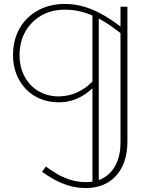

<svg xmlns="http://www.w3.org/2000/svg" viewBox="-20 -720 777 972"><path d="M416 232Q367 232 326 219Q285 206 251.5 187Q218 168 193 150L212 123Q235 140 265.5 158.5Q296 177 334 189.5Q372 202 416 202Q454 202 485.5 189.5Q517 177 540.5 151.5Q564 126 577 88.5Q590 51 590 2V-686H625V-4Q625 53 610 96.5Q595 140 567 170.5Q539 201 500.5 216.5Q462 232 416 232ZM448 212V-660L480 -647V212ZM278 -202Q228 -202 185.5 -219Q143 -236 112 -268Q81 -300 63.5 -343.5Q46 -387 46 -440Q46 -519 80 -577.5Q114 -636 173.5 -668Q233 -700 308 -700Q354 -700 395.5 -689Q437 -678 475 -659Q513 -640 547.5 -616.5Q582 -593 613 -567V-534Q579 -562 543.5 -587Q508 -612 470.5 -631Q433 -650 393 -660.5Q353 -671 308 -671Q240 -671 188.5 -641Q137 -611 108 -559.5Q79 -508 79 -441Q79 -379 105 -331.5Q131 -284 176 -258Q221 -232 278 -232Q321 -233 356.5 -246.5Q392 -260 422 -284Q452 -308 477 -339V-304Q455 -277 425 -253.5Q395 -230 358 -216Q321 -202 278 -202Z"/></svg>

Font: BioRhyme ExtraBold ExtraLight
Style: Regular
Weight: 250
Version: Version 1.600;gftools[0.9.33]